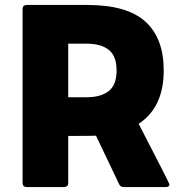

<svg xmlns="http://www.w3.org/2000/svg" viewBox="-20 -754 732 774"><path d="M649 0H478Q465 0 460 -12L367 -207Q350 -206 255 -206V-16Q255 -1 239 0H87Q72 0 71 -16V-718Q71 -733 87 -734H332Q492 -734 566 -667Q640 -600 640 -470Q640 -321 539 -255Q663 -15 663 -11Q663 0 649 0ZM329 -362Q387 -362 418.5 -387Q450 -412 450 -470Q450 -528 418.5 -553Q387 -578 329 -578H255V-362Z"/></svg>

Font: YamahaIndonesia935. App XBold
Style: Regular
Weight: 800
Designer: Dalton Maag Ltd
Foundry: Dalton Maag Ltd
Version: Version 1.002; January 01, 2024; Regular/Italic